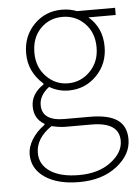

<svg xmlns="http://www.w3.org/2000/svg" viewBox="-55 -583 640 883"><g transform="rotate(-5 264.5 -141.5)"><path d="M275.4 256.8Q175.8 256.8 117.2 216.8Q58.6 176.8 58.6 110.4Q58.6 76.2 80.1 41.5Q101.6 6.8 138.7 -19.5V-24.4Q91.8 -50.8 91.8 -108.4Q91.8 -166 150.4 -205.1V-209Q83 -268.6 83 -353.5Q83 -433.6 135.3 -486.8Q187.5 -540 263.7 -540Q300.8 -540 333 -527.3H508.8V-494.1H382.8Q445.3 -441.4 445.3 -353.5Q445.3 -274.4 392.6 -220.7Q339.8 -167 263.7 -167Q215.8 -167 174.8 -191.4Q128.9 -156.2 128.9 -111.3Q128.9 -38.1 232.4 -38.1H348.6Q435.5 -38.1 476.6 -9.3Q517.6 19.5 517.6 80.1Q517.6 150.4 449.7 203.6Q381.8 256.8 275.4 256.8ZM263.7 -200.2Q323.2 -200.2 365.7 -243.7Q408.2 -287.1 408.2 -353.5Q408.2 -421.9 366.2 -464.4Q324.2 -506.8 263.7 -506.8Q203.1 -506.8 162.1 -464.8Q121.1 -422.9 121.1 -353.5Q121.1 -287.1 163.1 -243.7Q205.1 -200.2 263.7 -200.2ZM277.3 224.6Q367.2 224.6 424.3 181.6Q481.4 138.7 481.4 84Q481.4 -2 353.5 -2H234.4Q208 -2 169.9 -10.7Q96.7 39.1 96.7 107.4Q96.7 161.1 144.5 192.9Q192.4 224.6 277.3 224.6Z"/></g></svg>

Font: Gen Shin Gothic ExtraLight
Style: Regular
Weight: 100
Designer: [Source Han Sans]
Ryoko NISHIZUKA  (kana & ideographs); Paul D. Hunt (Latin, Greek & Cyrillic); Wenlong ZHANG  (bopomofo
Version: Version 1.002.20150607